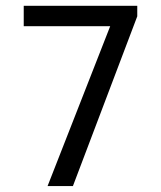

<svg xmlns="http://www.w3.org/2000/svg" viewBox="-20 -624 540 644"><path d="M59.6 -604.5H440.4V-569.3L224.6 0H139.6L349.6 -536.1H59.6Z"/></svg>

Font: BabelStone Irk Bitig
Style: Regular
Weight: 400
Designer: Andrew West
Foundry: BabelStone
Version: Version 1.03 June 7, 2023